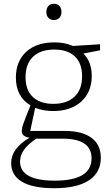

<svg xmlns="http://www.w3.org/2000/svg" viewBox="-20 -757 592 1015"><path d="M320 -65Q414 -65 463.5 -28.5Q513 8 513 77Q513 155 450 196.5Q387 238 267 238Q154 238 96.5 204Q39 170 39 105Q39 28 136 -29Q95 -35 95 -64Q95 -78 101.5 -97.5Q108 -117 141 -200Q64 -246 64 -347Q64 -433 118.5 -483Q173 -533 268 -533Q323 -533 366 -514L509 -523V-491L421 -474Q465 -430 465 -356Q465 -270 409.5 -220Q354 -170 261 -170Q209 -170 166 -187L140 -65ZM115 -349Q115 -281 153.5 -244.5Q192 -208 262 -208Q334 -208 374 -246Q414 -284 414 -354Q414 -422 376 -458.5Q338 -495 267 -495Q194 -495 154.5 -457Q115 -419 115 -349ZM464 80Q464 -24 311 -24H172Q86 32 86 97Q86 198 270 198Q464 198 464 80ZM225 -693Q225 -714 236 -725.5Q247 -737 265 -737Q283 -737 294 -725.5Q305 -714 305 -694Q305 -674 293.5 -662.5Q282 -651 264 -651Q247 -651 236 -662.5Q225 -674 225 -693Z"/></svg>

Font: Bitter Pro Light
Style: Regular
Weight: 300
Designer: Sol Matas, and Bitter project Authors
Foundry: Sol Matas
Version: Version 1.010